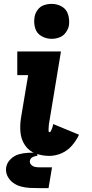

<svg xmlns="http://www.w3.org/2000/svg" viewBox="-20 -795 472 989"><path d="M234 8Q266 8 297 -5.5Q328 -19 350.5 -45Q373 -71 387 -101L254 -156Q253 -151 252 -146.5Q251 -142 249.5 -137.5Q248 -133 246 -128.5Q244 -124 241.5 -119Q239 -114 235 -114Q231 -114 230.5 -119Q230 -124 230 -127.5Q230 -131 230.5 -135Q231 -139 231 -143Q231 -147 231.5 -151Q232 -155 232.5 -159Q233 -163 234 -167L294 -530H69V-408H125L88 -187Q82 -149 85.5 -112.5Q89 -76 109 -46.5Q129 -17 163 -4.5Q197 8 234 8ZM246 -595Q266 -595 285.5 -602Q305 -609 318 -626.5Q331 -644 335 -663Q339 -692 331 -719.5Q323 -747 299 -761Q275 -775 246 -775Q226 -775 206.5 -768.5Q187 -762 174 -744.5Q161 -727 158 -707Q153 -678 161 -650.5Q169 -623 193.5 -609Q218 -595 246 -595ZM184 174H186Q186 174 186 174Q186 174 186 174H230L248 67H187Q187 67 186.5 67Q186 67 185 67Q173 67 161.5 65Q150 63 141 54Q132 45 134 33Q136 21 148 14.5Q160 8 172 8V-9Q149 -9 125.5 -8Q102 -7 78 -0.5Q54 6 35 24.5Q16 43 12 66Q8 91 18.5 112Q29 133 47.5 146.5Q66 160 89 166Q112 172 136 173Q160 174 184 174Z"/></svg>

Font: Iosevka Sparkle Heavy
Style: Italic
Weight: 900
Italic angle: -9°
Designer: Belleve Invis
Foundry: Belleve Invis
Version: Version 4.5.0; ttfautohint (v1.8.3)